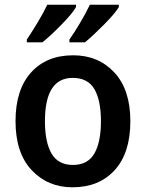

<svg xmlns="http://www.w3.org/2000/svg" viewBox="-20 -786 620 816"><path d="M534 -271Q534 -405 466 -478Q398 -551 291 -551Q178 -551 112 -478Q46 -405 46 -271Q46 -136 114.5 -63Q183 10 288 10Q401 10 467.5 -63Q534 -136 534 -271ZM171 -271Q171 -455 289 -455Q353 -455 381 -407.5Q409 -360 409 -271Q409 -182 381 -133.5Q353 -85 290 -85Q227 -85 199 -133.5Q171 -182 171 -271ZM303 -766H181Q165 -732 139 -689Q113 -646 94 -618V-606H160Q194 -633 241.5 -681.5Q289 -730 303 -756ZM485 -766H362Q346 -732 320.5 -689Q295 -646 275 -618V-606H341Q374 -633 422 -681.5Q470 -730 485 -756Z"/></svg>

Font: Noto Sans Display Medium
Style: Regular
Weight: 500
Designer: Monotype Design Team
Foundry: Monotype Imaging Inc.
Version: Version 1.900